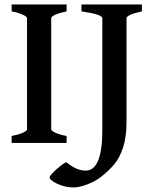

<svg xmlns="http://www.w3.org/2000/svg" viewBox="-20 -635 682 853"><path d="M31.7 -30.8Q63.5 -37.1 81.8 -45.4Q100.1 -53.7 100.1 -60.5V-554.2Q100.1 -560.5 82.3 -569.3Q64.5 -578.1 31.7 -584.5V-615.2H275.9V-584.5Q243.7 -577.6 225.6 -569.6Q207.5 -561.5 207.5 -554.2V-60.5Q207.5 -54.2 225.3 -45.7Q243.2 -37.1 275.9 -30.8V0H31.7ZM542 -92.8Q542 -24.4 526.4 21.5Q510.7 67.4 488.3 94.2Q465.8 121.1 432.6 147.9Q406.7 168.9 370.1 183.3Q333.5 197.8 305.2 197.8Q280.8 197.8 256.6 189.9Q232.4 182.1 216.3 171.4Q200.2 160.6 200.2 153.8Q200.2 147.5 214.6 132.6Q229 117.7 247.1 103.3Q265.1 88.9 273.9 85.4Q299.8 106 320.3 114.5Q340.8 123 360.8 123Q434.6 123 434.6 -57.6V-554.2Q434.6 -571.3 341.8 -584.5V-615.2H610.4V-584.5Q578.1 -577.6 560.1 -569.6Q542 -561.5 542 -554.2Z"/></svg>

Font: David Libre Medium
Style: Regular
Weight: 500
Version: Version 1.000